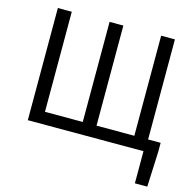

<svg xmlns="http://www.w3.org/2000/svg" viewBox="-130 -868 1236 1212"><g transform="rotate(15 488.0 -261.5)"><path d="M100 -733H191V-79H438V-733H528V-79H775V-733H865V-79H947V-23L937 210H856V0H100Z"/></g></svg>

Font: Kinto Sans
Style: Regular
Weight: 400
Designer: Authors: Ryoko NISHIZUKA  (kana & ideographs); Paul D. Hunt (Latin, Greek & Cyrillic); Wenlong ZHANG  (bopomofo); Sandol
Foundry: Adobe Systems Incorporated, ookami Inc.
Version: Version 0.001